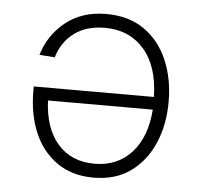

<svg xmlns="http://www.w3.org/2000/svg" viewBox="-45 -589 689 648"><g transform="rotate(5 300.0 -265.0)"><path d="M290 -542Q366 -542 418.5 -505.5Q471 -469 498 -406Q525 -343 525 -265Q525 -187 498 -124.5Q471 -62 420 -25Q369 12 294 12Q221 12 170 -24Q119 -60 93 -121.5Q67 -183 67 -261V-277H474Q472 -381 422 -438Q372 -495 290 -495Q226 -495 185 -464Q144 -433 129 -381L77 -385Q97 -453 152.5 -497.5Q208 -542 290 -542ZM474 -234H119Q123 -140 169 -87.5Q215 -35 294 -35Q371 -35 419 -87.5Q467 -140 474 -234Z"/></g></svg>

Font: Geist Mono UltraLight
Style: Regular
Weight: 200
Monospace: yes
Designer: Basement.studio, Andrés Briganti, Mateo Zaragoza
Foundry: Basement.studio, Vercel, Andrés Briganti, Guido Ferreyra, Mateo Zaragoza
Version: Version 1.400; ttfautohint (v1.8.4.7-5d5b)